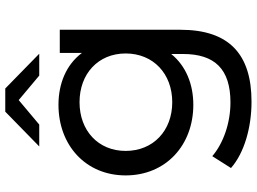

<svg xmlns="http://www.w3.org/2000/svg" viewBox="-143 -633 975 729"><g transform="rotate(-90 344.5 -268.5)"><path d="M321 -102C213 -102 136 -174 136 -279C136 -383 213 -454 321 -454C429 -454 506 -383 506 -279C506 -174 429 -102 321 -102ZM311 -22C389 -22 459 -50 504 -106V-61C504 60 446 119 320 119C242 119 165 92 116 50L71 121C129 172 226 199 323 199C502 199 596 115 596 -71V-529H508V-445C463 -505 391 -534 311 -534C158 -534 43 -431 43 -279C43 -126 158 -22 311 -22ZM329 -685 422 -607H505L373 -736H285L153 -607H236Z"/></g></svg>

Font: Montserrat-Alt1 Med
Style: Regular
Weight: 500
Designer: Differentunic
Foundry: Differentunic
Version: Version 7.222